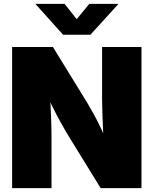

<svg xmlns="http://www.w3.org/2000/svg" viewBox="-20 -970 792 990"><path d="M42.5 0V-727.5H252.9L428.7 -441.9Q444.8 -415 463.6 -380.9Q482.4 -346.7 501.5 -306.4Q520.5 -266.1 538.6 -221.7L517.1 -190.4Q514.6 -230 512.2 -281Q509.8 -332 508.1 -380.9Q506.3 -429.7 506.3 -460.9V-727.5H709.5V0H499L335.4 -265.6Q314.9 -299.3 293.7 -337.4Q272.5 -375.5 250.2 -420.7Q228 -465.8 203.1 -517.6L234.4 -524.4Q238.3 -473.1 241 -423.1Q243.7 -373 244.6 -332Q245.6 -291 245.6 -265.6V0ZM313 -950.2 375.5 -871.1 440.4 -950.2H589.8V-948.7L446.3 -791H305.2L163.6 -948.7V-950.2Z"/></svg>

Font: Inter 24pt Black
Style: Regular
Weight: 900
Designer: Rasmus Andersson
Foundry: rsms
Version: Version 4.001;git-66647c0bb